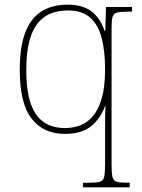

<svg xmlns="http://www.w3.org/2000/svg" viewBox="-20 -566 612 826"><path d="M337 240V220H365Q395 220 409.5 216Q424 212 428 195.5Q432 179 432 142V31Q432 -2 432 -30.5Q432 -59 432.5 -80Q433 -101 434 -110H432Q413 -57 372.5 -23.5Q332 10 259 10Q167 10 116 -55.5Q65 -121 65 -265Q65 -362 88 -424Q111 -486 157 -516Q203 -546 271 -546Q335 -546 373 -517.5Q411 -489 430 -433H433L436 -536H548V-516H537Q500 -516 484 -512Q468 -508 464 -492.5Q460 -477 460 -442V142Q460 179 464 195.5Q468 212 482.5 216Q497 220 527 220H538V240ZM260 -15Q292 -15 323 -26Q354 -37 378.5 -65Q403 -93 417.5 -142Q432 -191 432 -267Q432 -345 417.5 -402Q403 -459 368 -490Q333 -521 273 -521Q211 -521 171 -493Q131 -465 112 -408Q93 -351 93 -264Q93 -136 134 -75.5Q175 -15 260 -15Z"/></svg>

Font: Noto Serif Hebrew Thin
Style: Regular
Weight: 250
Version: Version 2.003